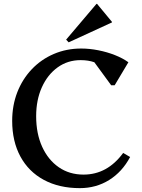

<svg xmlns="http://www.w3.org/2000/svg" viewBox="-20 -957 735 993"><path d="M393 16Q286 16 207 -26.5Q128 -69 85.5 -147.5Q43 -226 43 -332Q43 -412 69.5 -480Q96 -548 144.5 -599Q193 -650 258.5 -678Q324 -706 400 -706Q443 -706 488.5 -697Q534 -688 574.5 -672Q615 -656 644 -635L573 -516H555L468 -635Q437 -646 397 -646Q330 -646 278 -608.5Q226 -571 196.5 -505.5Q167 -440 167 -356Q167 -266 198 -198Q229 -130 284 -92Q339 -54 412 -54Q535 -54 617 -166L653 -145Q612 -68 544.5 -26Q477 16 393 16ZM335 -738 322 -752 479 -937H482L559 -844V-841Z"/></svg>

Font: Platypi
Style: Regular
Weight: 400
Designer: David Sargent
Foundry: Bolt Cutter Type
Version: Version 1.200; ttfautohint (v1.8.4.7-5d5b)